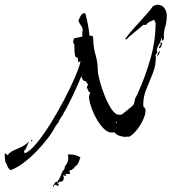

<svg xmlns="http://www.w3.org/2000/svg" viewBox="-162 -516 721 807"><path d="M-117 199Q-127 193 -130.5 183Q-134 173 -140 164V161Q-140 156 -141 151.5Q-142 147 -142 143V127L-130 136L-128 135L-122 126L-117 125L-113 120Q-90 110 -75.5 103.5Q-61 97 -41 81L-39 80Q-46 89 -49 99Q-52 109 -60 117L-61 123L-57 128Q-36 120 -8 86Q20 52 50 4Q80 -44 107 -95.5Q134 -147 152.5 -190Q171 -233 176 -256L174 -259L168 -252L164 -274Q155 -273 153 -284.5Q151 -296 151 -308Q151 -318 150.5 -325.5Q150 -333 147 -333L145 -341L149 -355L184 -362V-381Q188 -395 180.5 -405.5Q173 -416 168 -427Q168 -434 176 -447.5Q184 -461 192 -461L197 -459Q203 -436 207.5 -413Q212 -390 214 -366H218Q226 -366 228 -363Q230 -360 230 -351Q230 -318 239.5 -286Q249 -254 249 -220Q249 -207 257 -176.5Q265 -146 278 -113.5Q291 -81 306.5 -57.5Q322 -34 338 -34H349Q360 -43 370 -50.5Q380 -58 390 -67Q401 -77 401.5 -81Q402 -85 405 -98Q407 -106 411.5 -112.5Q416 -119 418 -126Q449 -194 470.5 -269.5Q492 -345 492 -419L486 -433Q478 -429 469 -425.5Q460 -422 455 -414L449 -411L441 -412Q423 -396 404.5 -381.5Q386 -367 369 -350L364 -352Q370 -361 385 -379Q400 -397 419 -417.5Q438 -438 455 -457.5Q472 -477 481 -490Q486 -492 490.5 -494Q495 -496 499 -496Q519 -496 529 -482Q539 -468 539 -450Q539 -425 532 -402Q525 -379 527 -353L523 -346H518L519 -355L517 -358Q515 -344 504.5 -326Q494 -308 499 -295L491 -284Q493 -280 493 -274Q493 -240 480 -207.5Q467 -175 453.5 -142.5Q440 -110 440 -75Q440 -68 445 -63.5Q450 -59 450 -52Q450 -36 439.5 -13Q429 10 413.5 29.5Q398 49 383 58L367 59Q357 60 342.5 55.5Q328 51 320 42V40L311 41Q293 43 275.5 26Q258 9 243.5 -17Q229 -43 220.5 -69Q212 -95 212 -111Q212 -112 214 -118Q216 -124 217 -126L213 -131L211 -130L203 -149L208 -161L198 -175H197Q189 -175 185.5 -182Q182 -189 180 -196Q176 -185 166 -162.5Q156 -140 144 -114.5Q132 -89 121 -68Q110 -47 104 -39L105 -38Q100 -31 95.5 -24Q91 -17 86 -9L87 -8L85 -4Q81 1 77.5 6Q74 11 70 17Q59 39 37.5 67Q16 95 -11 122.5Q-38 150 -66 170.5Q-94 191 -117 199ZM509 -313 506 -317Q507 -320 509.5 -323.5Q512 -327 514 -329L512 -335L515 -337H520Q519 -330 517 -324Q515 -318 509 -313ZM499 -278Q499 -285 501.5 -291Q504 -297 508 -303L509 -298Q508 -292 505.5 -287.5Q503 -283 499 -278ZM328 2 329 -1 328 -6 325 1ZM-32 77 -30 71 -27 73 -25 77ZM63 271 61 265Q66 255 73 248H78Q89 236 94 220.5Q99 205 109 194Q108 186 116.5 175.5Q125 165 125 146Q125 143 124.5 139.5Q124 136 123 132L132 134Q140 132 154.5 136Q169 140 176 146Q172 158 167.5 168Q163 178 152 185L149 192L142 194L141 199L137 198L130 202L129 206L132 207V215H119L112 218L115 222L111 225L108 221H104L103 224L107 229Q106 233 105 237.5Q104 242 101 245L93 248L89 247L87 251L83 253L80 248L79 252L84 258L85 265Q81 265 77 263Q73 261 68 260Q66 262 65 265.5Q64 269 63 271Z"/></svg>

Font: Kolker Brush
Style: Regular
Weight: 400
Designer: Robert E. Leuschke
Foundry: Robert E. Leuschke
Version: Version 1.010; ttfautohint (v1.8.3)